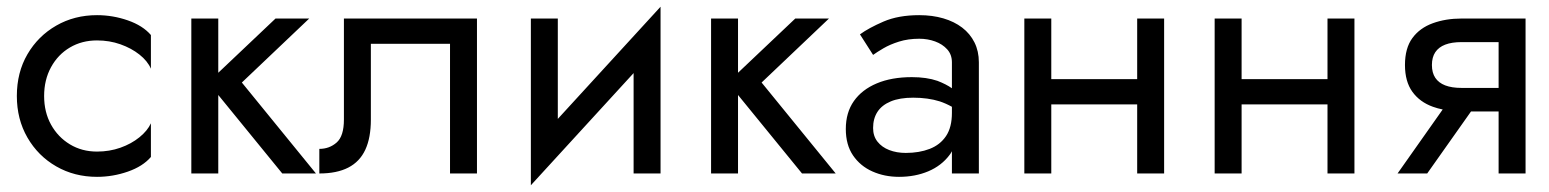

<svg xmlns="http://www.w3.org/2000/svg" viewBox="-20 -515 4599 570"><path d="M111 -230Q111 -182 131.5 -145Q152 -108 187.5 -86.5Q223 -65 268 -65Q305 -65 337.5 -76.5Q370 -88 394 -107.5Q418 -127 428 -149V-49Q404 -21 359.5 -5.5Q315 10 268 10Q201 10 147 -21Q93 -52 61.5 -106.5Q30 -161 30 -230Q30 -300 61.5 -354Q93 -408 147 -439Q201 -470 268 -470Q315 -470 359.5 -454.5Q404 -439 428 -411V-311Q418 -334 394 -353Q370 -372 337.5 -383.5Q305 -395 268 -395Q223 -395 187.5 -374Q152 -353 131.5 -315.5Q111 -278 111 -230Z M628 -460V-299L798 -460H898L698 -270L918 0H818L628 -233V0H548V-460Z M1396 0H1316V-385H1081V-160Q1081 -106 1064.5 -70.5Q1048 -35 1014 -17.5Q980 0 928 0V-73Q958 -73 979.5 -92Q1001 -111 1001 -160V-460H1396Z M1556 35V-460H1636V-162L1941 -495V0H1861V-298Z M2171 -460V-299L2341 -460H2441L2241 -270L2461 0H2361L2171 -233V0H2091V-460Z M2533 -413Q2559 -432 2603 -451Q2647 -470 2709 -470Q2748 -470 2780.5 -460.5Q2813 -451 2836.5 -433Q2860 -415 2873 -389Q2886 -363 2886 -330V0H2806V-66Q2803 -60 2799 -55Q2775 -23 2736 -6.5Q2697 10 2649 10Q2606 10 2570 -6Q2534 -22 2512.5 -53.5Q2491 -85 2491 -132Q2491 -181 2515 -215Q2539 -249 2583 -267.5Q2627 -286 2687 -286Q2731 -286 2763 -275Q2789 -265 2806 -253V-330Q2806 -353 2792 -368.5Q2778 -384 2756 -392Q2734 -400 2709 -400Q2676 -400 2649 -391.5Q2622 -383 2602.5 -371.5Q2583 -360 2572 -352ZM2572 -135Q2572 -111 2585 -94.5Q2598 -78 2620 -69.5Q2642 -61 2669 -61Q2709 -61 2740 -73Q2771 -85 2788.5 -111Q2806 -137 2806 -180V-198Q2788 -208 2770 -214Q2735 -225 2691 -225Q2651 -225 2624.5 -214Q2598 -203 2585 -183Q2572 -163 2572 -135Z M3436 -460V0H3356V-205H3101V0H3021V-460H3101V-280H3356V-460Z M4001 -460V0H3921V-205H3666V0H3586V-460H3666V-280H3921V-460Z M4129 0 4263 -190Q4248 -193 4234 -198Q4195 -212 4173 -242.5Q4151 -273 4151 -322Q4151 -372 4173 -402Q4195 -432 4233.5 -446Q4272 -460 4319 -460H4509V0H4429V-184H4347L4217 0ZM4429 -254V-390H4319Q4290 -390 4270.5 -382.5Q4251 -375 4241 -360Q4231 -345 4231 -322Q4231 -299 4241 -284Q4251 -269 4270.5 -261.5Q4290 -254 4319 -254Z"/></svg>

Font: Venryn Sans
Style: Regular
Weight: 400
Designer: Owen Earl, indestructible type* (font) & Cristiano Sobral (main changes)
Version: Version 3.600; ttfautohint (v1.8.3)